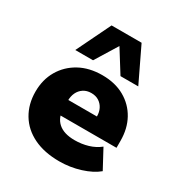

<svg xmlns="http://www.w3.org/2000/svg" viewBox="-153 -726 787 842"><g transform="rotate(30 240.5 -305.5)"><path d="M268 10Q192 10 137.5 -16.5Q83 -43 54 -91.5Q25 -140 25 -203Q25 -264 52.5 -311Q80 -358 129 -385Q178 -412 244 -412Q309 -412 356.5 -385Q404 -358 430 -311Q456 -264 456 -202V-167H102V-243H313Q313 -265 304.5 -282Q296 -299 280 -309.5Q264 -320 241 -320Q218 -320 201.5 -309Q185 -298 176.5 -280Q168 -262 168 -238V-202Q168 -155 196.5 -129.5Q225 -104 280 -104Q315 -104 347 -113.5Q379 -123 404 -143L455 -48Q424 -22 373 -6Q322 10 268 10ZM85 -448 169 -621H321L404 -448H314L244 -560L175 -448Z"/></g></svg>

Font: Rokkitt ExtraBold
Style: Regular
Weight: 800
Version: Version 3.103